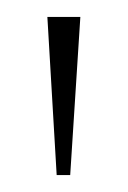

<svg xmlns="http://www.w3.org/2000/svg" viewBox="-20 -775 151 227"><path d="M47 -568 36 -755H75L63 -568Z"/></svg>

Font: DM Sans Thin
Style: Regular
Weight: 100
Designer: Colophon Foundry, Jonny Pinhorn
Foundry: Colophon Foundry
Version: Version 4.004; ttfautohint (v1.8.4.7-5d5b)